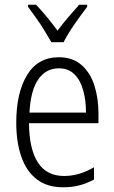

<svg xmlns="http://www.w3.org/2000/svg" viewBox="-20 -785 485 815"><path d="M230 -542Q288 -542 325.5 -509.5Q363 -477 380.5 -422.5Q398 -368 398 -303V-262H103Q104 -152 141 -95Q178 -38 252 -38Q316 -38 379 -75V-23Q350 -7 318 1.5Q286 10 248 10Q180 10 136 -24Q92 -58 70.5 -120Q49 -182 49 -264Q49 -391 95 -466.5Q141 -542 230 -542ZM230 -495Q175 -495 142.5 -448Q110 -401 105 -307H345Q345 -359 333 -402Q321 -445 295.5 -470Q270 -495 230 -495ZM198 -606Q185 -629 168 -656.5Q151 -684 132.5 -710Q114 -736 99 -756V-765H133Q154 -743 178.5 -713.5Q203 -684 224 -655Q247 -685 268.5 -710.5Q290 -736 316 -765H350V-756Q326 -725 296.5 -682.5Q267 -640 250 -606Z"/></svg>

Font: Noto Sans Telugu Condensed Light
Style: Regular
Weight: 300
Width: 3
Designer: Jelle Bosma - Monotype Design Team
Foundry: Monotype Imaging Inc.
Version: Version 2.005; ttfautohint (v1.8.4.7-5d5b)